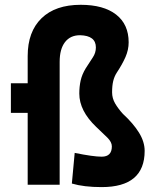

<svg xmlns="http://www.w3.org/2000/svg" viewBox="-20 -762 626 792"><path d="M399.4 9.8Q326.2 9.8 276.4 -4.9L288.1 -131.3Q364.7 -115.7 399.4 -115.7Q441.4 -115.7 441.4 -158.2Q441.4 -175.8 423.1 -194.1Q404.8 -212.4 376.5 -238.8Q307.1 -305.2 307.1 -376Q307.1 -404.8 312.7 -429.9Q318.4 -455.1 333.5 -480Q350.1 -506.3 362.8 -525.1Q375.5 -543.9 375.5 -566.4Q375.5 -615.2 310.1 -616.7Q270 -616.7 248 -588.1Q226.1 -559.6 226.1 -506.8V0H94.2V-296.4H24.9V-418.5H94.2V-530.8Q94.2 -631.3 151.4 -686.8Q208.5 -742.2 313 -742.2Q407.2 -742.2 459 -701.9Q510.7 -661.6 510.7 -587.4Q510.7 -556.6 497.6 -526.6Q484.4 -496.6 461.4 -461.9Q451.7 -446.8 447 -427.7Q442.4 -408.7 442.4 -380.9Q442.4 -356.9 454.8 -335.4Q467.3 -314 486.8 -292.5Q529.8 -252.9 553.2 -215.1Q576.7 -177.2 576.7 -139.6Q576.7 9.8 399.4 9.8Z"/></svg>

Font: Cascadia Code NF
Style: Bold
Weight: 700
Monospace: yes
Designer: Aaron Bell
Foundry: Saja Typeworks
Version: Version 2404.023; ttfautohint (v1.8.4)